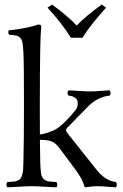

<svg xmlns="http://www.w3.org/2000/svg" viewBox="-20 -804 530 829"><path d="M286.1 -641.1Q248.5 -702.1 185.1 -771L205.1 -784.2Q272.9 -734.4 311 -693.8Q351.6 -735.4 418.9 -784.2L438 -771Q370.1 -695.8 335.9 -641.1ZM81.1 -103Q83.5 -208 83.5 -355Q83.5 -528.3 81.1 -576.2Q79.6 -604 77.4 -617.9Q75.2 -631.8 67.6 -640.1Q60.1 -648.4 50.5 -650.4Q41 -652.3 20 -653.8Q13.7 -660.2 17.1 -672.9Q46.4 -675.3 86.9 -683.1Q127.4 -690.9 145 -698.2Q158.2 -698.2 158.2 -689Q155.3 -663.1 153.8 -599.1Q151.9 -497.6 151.9 -329.1Q151.9 -255.9 152.3 -223.1Q168.5 -225.1 192.9 -233.6Q217.3 -242.2 231.9 -252.9Q267.6 -280.3 308.1 -331.1Q312 -335.9 314.2 -344.7Q316.4 -353.5 315.4 -363.8Q314.5 -374 304.4 -381.8Q294.4 -389.6 275.9 -391.1Q271.5 -395.5 271.5 -402.6Q271.5 -409.7 275.9 -414.1Q290.5 -413.6 320.3 -411.4Q350.1 -409.2 370.1 -409.2Q388.7 -409.2 413.1 -411.4Q437.5 -413.6 453.1 -414.1Q457.5 -409.7 457.5 -402.6Q457.5 -395.5 453.1 -391.1Q398.4 -385.7 353 -336.9L269 -251Q265.1 -247.1 265.1 -241.2Q265.1 -237.3 272 -228L397.9 -69.8Q435.1 -23.4 480 -18.1Q484.4 -13.7 484.4 -6.6Q484.4 0.5 480 4.9Q468.3 4.4 442.9 2.2Q417.5 0 400.9 0Q384.3 0 369.4 2.2Q354.5 4.4 348.1 4.9Q345.7 4.9 344.2 0Q335.9 -30.8 307.1 -69.8L237.8 -163.1Q221.2 -185.1 204.6 -192.6Q188 -200.2 152.3 -200.2Q153.3 -128.9 153.8 -103Q154.8 -71.8 157 -56.4Q159.2 -41 168 -32Q176.8 -22.9 187.5 -21.2Q198.2 -19.5 223.1 -18.1Q227.5 -13.7 227.5 -6.6Q227.5 0.5 223.1 4.9Q205.6 4.4 172.6 2.2Q139.6 0 117.2 0Q94.7 0 62 2.2Q29.3 4.4 12.2 4.9Q7.8 0.5 7.8 -6.6Q7.8 -13.7 12.2 -18.1Q29.3 -19 37.6 -19.8Q45.9 -20.5 55.2 -23.9Q64.5 -27.3 67.9 -32Q71.3 -36.6 75 -46.6Q78.6 -56.6 79.6 -69.3Q80.6 -82 81.1 -103Z"/></svg>

Font: Linux Libertine Display G
Style: Regular
Weight: 400
Designer: Philipp H. Poll
Foundry: Philipp H. Poll
Version: Version 5.0.9